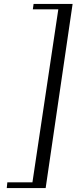

<svg xmlns="http://www.w3.org/2000/svg" viewBox="-20 -805 387 971"><path d="M14.2 146 17.1 117.2H144L274.9 -757.8H146L149.9 -785.2H347.2L210.9 146Z"/></svg>

Font: Dehuti
Style: Bold-Italic
Weight: 700
Version: Version 1.2